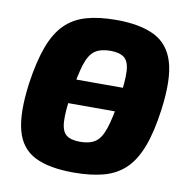

<svg xmlns="http://www.w3.org/2000/svg" viewBox="-80 -782 853 874"><g transform="rotate(10 346.0 -345.0)"><path d="M185 -293V-405H503V-293ZM389 -704Q498 -704 565 -671Q632 -638 656 -559Q680 -480 661 -338Q647 -233 621 -164.5Q595 -96 554.5 -57Q514 -18 455 -2Q396 14 316 14Q203 14 137 -19Q71 -52 49.5 -131.5Q28 -211 47 -352Q62 -455 87.5 -523.5Q113 -592 153 -631.5Q193 -671 251 -687.5Q309 -704 389 -704ZM386 -561Q342 -561 315.5 -543Q289 -525 273.5 -477Q258 -429 244 -338Q231 -253 233.5 -208Q236 -163 257 -146Q278 -129 321 -129Q366 -129 392 -147Q418 -165 434 -213.5Q450 -262 464 -352Q477 -437 474.5 -482Q472 -527 450.5 -544Q429 -561 386 -561Z"/></g></svg>

Font: Exo 2 ExtraBold
Style: Italic
Weight: 800
Italic angle: -8°
Designer: Natanael Gama
Foundry: Natanael Gama
Version: Version 2.010